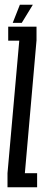

<svg xmlns="http://www.w3.org/2000/svg" viewBox="-20 -787 190 807"><path d="M11.5 0H136V-59H84.5L133.5 -617.5V-675H14.5V-616H61L11.5 -59ZM33.5 -691H71.5L118 -767H63.5Z"/></svg>

Font: Anybody UltraCondensed
Style: Regular
Weight: 400
Width: 1
Version: Version 1.113;gftools[0.9.25]